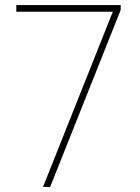

<svg xmlns="http://www.w3.org/2000/svg" viewBox="-20 -734 549 754"><path d="M149 0 423 -688H44V-714H454V-695L177 0Z"/></svg>

Font: Noto Sans Tamil SemiCondensed Thin
Style: Regular
Weight: 100
Width: 4
Designer: Jelle Bosma - Monotype Design Team
Foundry: Monotype Imaging Inc.
Version: Version 2.004; ttfautohint (v1.8.4.7-5d5b)